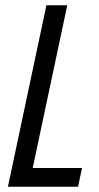

<svg xmlns="http://www.w3.org/2000/svg" viewBox="-20 -708 374 728"><path d="M10 0 156 -688H235L104 -71H291L276 0Z"/></svg>

Font: Saira Condensed
Style: Italic
Weight: 400
Width: 3
Italic angle: -12°
Designer: Hector Gatti with collaboration of the Omnibus-Type team
Foundry: Omnibus-Type
Version: Version 1.100